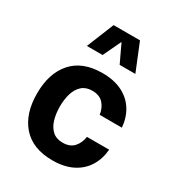

<svg xmlns="http://www.w3.org/2000/svg" viewBox="-187 -910 955 1034"><g transform="rotate(30 290.0 -393.0)"><path d="M294.1 -537.6Q171.2 -537.6 106.9 -465Q42.7 -392.4 42.7 -266.4Q42.7 -140.5 106.9 -67.9Q171.2 4.7 294.1 4.7Q366.6 4.7 417.8 -21.2Q469 -47.1 497.4 -92.9Q525.8 -138.6 530.6 -198H392.5Q387.3 -159.1 363.4 -132.2Q339.5 -105.3 294.1 -105.3Q254.3 -105.3 230.1 -127.4Q206 -149.5 195.2 -186.1Q184.3 -222.8 184.3 -267.4Q184.3 -311.4 195.3 -347.9Q206.3 -384.4 230.6 -406.2Q255 -427.9 294.1 -427.9Q339.5 -427.9 363.4 -401.2Q387.3 -374.5 392.5 -335.2L530.6 -334.9Q525.8 -394.9 497.2 -440.7Q468.6 -486.5 417.6 -512Q366.6 -537.6 294.1 -537.6ZM448.8 -621.9 380 -791H215.9L147.3 -621.9H245L298.1 -734L351.2 -621.9Z"/></g></svg>

Font: Estedad-FD VF
Style: Regular
Weight: 100
Designer: Amin Abedi
Version: Version 7.3